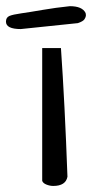

<svg xmlns="http://www.w3.org/2000/svg" viewBox="-86 -617 303 631"><path d="M114.3 -459Q127 -276.4 135.7 -36.1Q129.9 -5.9 88.9 -5.9Q78.1 -5.9 66.9 -10.3Q55.7 -14.6 52.7 -22.5V-459ZM-17.6 -521.5Q-66.4 -521.5 -66.4 -545.9Q-66.4 -559.6 -55.2 -564.5Q-43.9 -569.3 -16.1 -573.2Q11.7 -577.1 54.2 -584.5Q96.7 -591.8 143.6 -596.7Q184.6 -596.7 195.3 -574.2Q196.3 -570.3 196.3 -565.9Q196.3 -561.5 191.9 -554.2Q187.5 -546.9 169.9 -541Z"/></svg>

Font: Architects Daughter
Style: Regular
Weight: 400
Designer: Kimberly Geswein
Foundry: Kimberly Geswein
Version: Version 1.003 2010